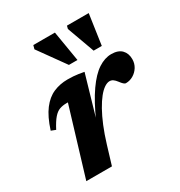

<svg xmlns="http://www.w3.org/2000/svg" viewBox="-162 -792 847 905"><g transform="rotate(-30 261.0 -340.0)"><path d="M156.5 -365Q155 -365 153.2 -365Q151.5 -365 149.5 -365Q128 -365 111.2 -359Q94.5 -353 78.8 -335Q63 -317 44 -280.5L19.5 -290Q40.5 -355.5 68.5 -392.2Q96.5 -429 131.8 -444.2Q167 -459.5 209 -459.5Q226 -459.5 239.8 -458.5Q253.5 -457.5 267 -455.5Q280.5 -453.5 296.5 -450.5L227 -211L226 -218.5Q265.5 -307.5 302.8 -360.5Q340 -413.5 375.8 -436.8Q411.5 -460 446.5 -460Q484 -460 502.8 -440.8Q521.5 -421.5 521.5 -390Q521.5 -366.5 509.8 -347.5Q498 -328.5 479.2 -317.5Q460.5 -306.5 439.5 -306.5Q433.5 -306.5 427 -312.5Q420.5 -318.5 412 -330Q403 -342 394.5 -347.8Q386 -353.5 376 -353.5Q363 -353.5 347.2 -343Q331.5 -332.5 315 -312Q298.5 -291.5 281.2 -260.8Q264 -230 247.5 -190Q231 -150 216 -100.5L185.5 0H46ZM295.5 -515.5H249L145 -660.5L150.5 -680.5H268ZM428 -515.5H383.5L329.5 -664.5L333.5 -680.5H452Z"/></g></svg>

Font: Newsreader 16pt 16pt
Style: Bold Italic
Weight: 700
Italic angle: -17°
Version: Version 1.003